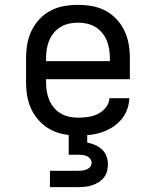

<svg xmlns="http://www.w3.org/2000/svg" viewBox="-20 -548 640 788"><path d="M300 8Q271 8 242.5 3Q214 -2 188.5 -15.5Q163 -29 142.5 -50.5Q122 -72 109.5 -98Q97 -124 92 -152.5Q87 -181 87 -210V-310Q87 -339 92 -367.5Q97 -396 109.5 -422Q122 -448 142 -469.5Q162 -491 188 -504.5Q214 -518 242.5 -523Q271 -528 300 -528Q329 -528 357.5 -523Q386 -518 412 -504.5Q438 -491 458 -469.5Q478 -448 490.5 -422Q503 -396 508 -367.5Q513 -339 513 -310V-223H169V-210Q169 -191 172 -173Q175 -155 182 -138Q189 -121 201 -106.5Q213 -92 229 -82.5Q245 -73 263.5 -69Q282 -65 300 -65Q321 -65 342 -68Q363 -71 382 -80.5Q401 -90 414.5 -107Q428 -124 429 -145H511Q510 -121 501.5 -98Q493 -75 477 -56.5Q461 -38 440 -25Q419 -12 396 -4.5Q373 3 349 5.5Q325 8 300 8ZM431 -297V-310Q431 -328 428 -346.5Q425 -365 418 -382Q411 -399 399 -413.5Q387 -428 371 -437.5Q355 -447 337 -451Q319 -455 300 -455Q281 -455 263 -451Q245 -447 229 -437.5Q213 -428 201 -413.5Q189 -399 182 -382Q175 -365 172 -346.5Q169 -328 169 -310V-297ZM185 220V153H300Q309 153 318 152Q327 151 335.5 147.5Q344 144 350 137Q356 130 356 120Q356 111 350 103.5Q344 96 336 92.5Q328 89 318.5 88Q309 87 300 87H262V0H338V37Q354 40 370 47Q386 54 398.5 65.5Q411 77 417 93.5Q423 110 423 127Q423 142 419 156Q415 170 405.5 181.5Q396 193 383.5 200.5Q371 208 357.5 212.5Q344 217 329.5 218.5Q315 220 300 220Z"/></svg>

Font: Iosevka Etoile
Style: Regular
Weight: 400
Designer: Belleve Invis
Foundry: Belleve Invis
Version: Version 33.2.4